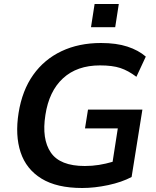

<svg xmlns="http://www.w3.org/2000/svg" viewBox="-20 -930 780 960"><path d="M391 10Q264 10 187.5 -37Q111 -84 83 -168.5Q55 -253 73 -366Q91 -478 146 -555.5Q201 -633 287.5 -674Q374 -715 485 -715Q562 -715 617 -697Q672 -679 709 -647L662 -546Q621 -577 581.5 -590Q542 -603 480 -603Q365 -603 295 -538.5Q225 -474 207 -355Q188 -235 234 -167.5Q280 -100 404 -100Q441 -100 475 -105.5Q509 -111 543 -121L569 -288H405L420 -382H692L638 -45Q589 -19 521 -4.5Q453 10 391 10ZM435 -794 453 -910H574L556 -794Z"/></svg>

Font: Mulish
Style: Bold Italic
Weight: 700
Italic angle: -9°
Designer: Vernon Adams
Foundry: Vernon Adams
Version: Version 3.603; ttfautohint (v1.8.3)